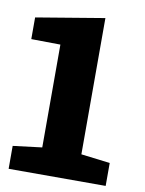

<svg xmlns="http://www.w3.org/2000/svg" viewBox="-81 -769 623 826"><g transform="rotate(10 230.0 -355.5)"><path d="M438.5 -100.1V0H14.6V-100.1L141.1 -115.7V-564.9L13.7 -566.4V-661.1L312 -710.9V-115.7Z"/></g></svg>

Font: Battambang Black
Style: Regular
Weight: 900
Designer: Danh Hong
Version: Version 8.002; ttfautohint (v1.8.3)